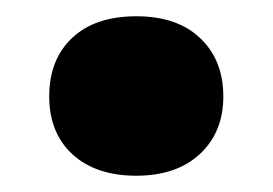

<svg xmlns="http://www.w3.org/2000/svg" viewBox="-20 -398 335 236"><path d="M147.5 -182Q98 -182 69.2 -208.2Q40.5 -234.5 40.5 -279.5Q40.5 -325 68.8 -351.5Q97 -378 147.5 -378Q198 -378 226.2 -351Q254.5 -324 254.5 -279.5Q254.5 -235.5 225.8 -208.8Q197 -182 147.5 -182Z"/></svg>

Font: Encode Sans SmExp
Style: Bold
Weight: 700
Width: 6
Designer: Multiple Designers
Foundry: Impallari Type
Version: Version 3.002; ttfautohint (v1.8.3) -l 8 -r 50 -G 200 -x 14 